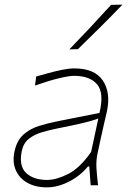

<svg xmlns="http://www.w3.org/2000/svg" viewBox="-20 -799 556 828"><path d="M182 9Q132.5 9 97.5 -11Q62.5 -31 47.5 -66.5Q32.5 -102 43 -148Q53.5 -194.5 81.8 -219.2Q110 -244 148.5 -256Q187 -268 228 -276L409 -312Q430 -398.5 398.8 -435.2Q367.5 -472 299 -472Q278 -472 234.2 -461.5Q190.5 -451 131 -430L136 -469Q159.5 -475.5 189 -483.8Q218.5 -492 248 -498Q277.5 -504 301 -504Q388 -504 423.2 -452Q458.5 -400 441 -318Q436.5 -297 430 -271Q423.5 -245 416.5 -211L400.5 -137Q394 -107 396 -73.5Q398 -40 403 0H371L365 -81H359Q325.5 -40 277 -15.5Q228.5 9 182 9ZM183 -23Q223 -23 274 -48.8Q325 -74.5 373 -144L404 -288Q393.5 -284 376.5 -278.8Q359.5 -273.5 325.8 -265.8Q292 -258 232 -246Q194 -238.5 160.5 -228.5Q127 -218.5 104 -200Q81 -181.5 74 -148Q60.5 -83.5 92.5 -53.2Q124.5 -23 183 -23ZM279 -586Q372 -682 459 -778L508 -779Q461.5 -730.5 413.5 -682.8Q365.5 -635 316 -587Z"/></svg>

Font: Commissioner Flair Thin
Style: Italic
Weight: 100
Italic angle: -12°
Designer: Kostas Bartsokas
Foundry: Kostas Bartsokas
Version: Version 1.000; ttfautohint (v1.8.3)